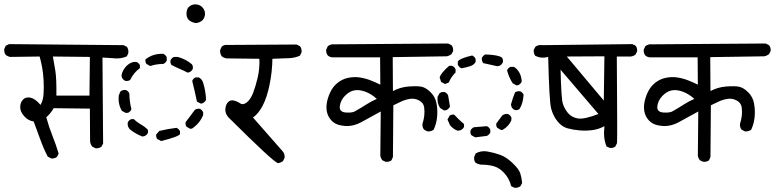

<svg xmlns="http://www.w3.org/2000/svg" viewBox="-31 -766 3661 907"><path d="M420.9 -65.4 405.3 -73.2Q394.5 -85 394.5 -102.5L393.6 -252.9L222.7 -254.9Q208 -229.5 187.5 -211.9Q201.2 -163.1 217.3 -123Q233.4 -83 246.1 -40L238.3 -25.4Q227.5 -15.6 210.9 -17.6L194.3 -26.4Q173.8 -66.4 158.7 -108.9Q143.6 -151.4 127.9 -192.4Q102.5 -195.3 83 -217.3Q63.5 -239.3 64.5 -261.7Q65.4 -284.2 79.1 -296.9Q92.8 -309.6 114.7 -304.2Q136.7 -298.8 160.2 -270.5Q172.9 -290 174.8 -323.2Q176.8 -356.4 174.8 -388.7Q172.9 -420.9 168 -447.8Q163.1 -474.6 156.2 -499L17.6 -497.1Q5.9 -499 -3.9 -506.8Q-12.7 -517.6 -10.7 -535.2L-3.9 -549.8L11.7 -557.6L552.7 -552.7L568.4 -544.9Q577.1 -533.2 575.2 -515.6L568.4 -500Q539.1 -486.3 502 -491.2L453.1 -494.1L456.1 -87.9L448.2 -73.2Q437.5 -64.5 420.9 -65.4ZM391.6 -314.5 393.6 -497.1 218.8 -499Q224.6 -468.8 230.5 -431.6Q236.3 -394.5 235.4 -314.5Z M730.5 -99.6 711.9 -109.4Q705.1 -118.2 707 -130.9L721.7 -147.5Q761.7 -157.2 802.7 -162.1Q814.5 -157.2 819.3 -145.5V-132.8Q814.5 -121.1 730.5 -99.6ZM641.6 -121.1Q610.4 -132.8 582 -155.3Q570.3 -168.9 572.3 -186.5Q577.1 -198.2 588.9 -203.1H601.6Q616.2 -188.5 635.3 -177.7Q654.3 -167 668 -152.3V-138.7Q663.1 -127.9 651.4 -123ZM868.2 -157.2 850.6 -167Q843.8 -175.8 845.7 -188.5L889.6 -247.1Q899.4 -253.9 913.1 -252Q923.8 -247.1 928.7 -235.4V-222.7Q913.1 -183.6 877 -159.2ZM563.5 -232.4 544.9 -242.2Q525.4 -274.4 530.3 -316.4L538.1 -334Q548.8 -342.8 563.5 -340.8Q575.2 -335.9 580.1 -324.2Q580.1 -289.1 589.8 -250Q585 -238.3 574.2 -233.4ZM918 -276.4 899.4 -286.1Q894.5 -311.5 888.7 -335Q882.8 -358.4 877 -383.8Q881.8 -395.5 892.6 -400.4H908.2Q923.8 -391.6 928.7 -375Q940.4 -337.9 942.4 -294.9Q937.5 -283.2 925.8 -278.3ZM561.5 -383.8Q549.8 -388.7 544.9 -400.4L543 -411.1Q548.8 -437.5 568.8 -456.5Q588.9 -475.6 613.3 -473.6Q625 -468.8 629.9 -458V-444.3Q600.6 -422.9 584 -388.7Q575.2 -381.8 561.5 -383.8ZM855.5 -422.9Q836.9 -432.6 817.4 -440.9Q797.9 -449.2 779.3 -459Q772.5 -467.8 774.4 -480.5Q779.3 -492.2 791 -497.1H808.6Q845.7 -487.3 875 -462.9Q881.8 -454.1 879.9 -441.4Q875 -429.7 863.3 -424.8ZM678.7 -454.1 661.1 -463.9Q654.3 -472.7 656.2 -485.4Q691.4 -513.7 740.2 -511.7Q752 -506.8 756.8 -495.1V-480.5Q752 -468.8 740.2 -463.9Q707 -463.9 678.7 -454.1ZM891.6 -657.2Q869.1 -662.1 858.9 -673.8Q848.6 -685.5 850.1 -707Q851.6 -728.5 867.2 -738.3Q882.8 -748 900.9 -744.6Q918.9 -741.2 929.7 -725.6Q940.4 -710 936.5 -691.9Q932.6 -673.8 919.4 -665.5Q906.2 -657.2 891.6 -657.2Z M1282.2 4.9Q1259.8 -1 1046.9 -212.9Q1031.2 -232.4 1033.7 -252.9Q1036.1 -273.4 1046.9 -284.2Q1057.6 -294.9 1073.7 -291Q1089.8 -287.1 1103.5 -277.8Q1117.2 -268.6 1134.8 -282.2Q1152.3 -295.9 1164.1 -325.7Q1175.8 -355.5 1186 -398.4Q1196.3 -441.4 1194.3 -488.3L1039.1 -490.2Q1026.4 -492.2 1016.6 -500Q1007.8 -512.7 1008.8 -529.3L1016.6 -545.9Q1027.3 -555.7 1044.9 -553.7L1370.1 -555.7L1385.7 -547.9Q1395.5 -537.1 1393.6 -518.6L1385.7 -502.9Q1362.3 -492.2 1333.5 -491.2Q1304.7 -490.2 1255.9 -488.3Q1254.9 -425.8 1242.2 -364.7Q1229.5 -303.7 1209.5 -266.1Q1189.5 -228.5 1164.1 -210.9L1304.7 -50.8Q1315.4 -38.1 1313.5 -20.5L1305.7 -4.9Q1294.9 2.9 1282.2 4.9Z M1790 -2 1775.4 -8.8Q1767.6 -18.6 1765.6 -30.3L1767.6 -239.3Q1721.7 -214.8 1680.2 -191.4Q1638.7 -168 1599.6 -170.9Q1560.5 -173.8 1542 -189.9Q1523.4 -206.1 1516.1 -227.5Q1508.8 -249 1512.2 -274.9Q1515.6 -300.8 1528.3 -328.6Q1541 -356.4 1563.5 -374.5Q1585.9 -392.6 1614.3 -398.4Q1642.6 -404.3 1669.9 -399.9Q1697.3 -395.5 1720.2 -386.2Q1743.2 -377 1765.6 -366.2L1764.6 -495.1H1539.1Q1526.4 -496.1 1517.6 -503.9Q1508.8 -514.6 1509.8 -531.2L1517.6 -547.9Q1531.2 -558.6 1549.8 -556.6L2085.9 -560.5L2101.6 -552.7Q2111.3 -542 2109.4 -524.4L2101.6 -509.8Q2090.8 -502 2079.1 -500L1824.2 -496.1L1825.2 -335.9Q1860.4 -354.5 1899.9 -357.4Q1939.5 -360.4 1960 -356.4Q1980.5 -352.5 2002.9 -330.6Q2025.4 -308.6 2031.2 -276.9Q2037.1 -245.1 2033.7 -212.4Q2030.3 -179.7 2017.6 -153.3Q2004.9 -143.6 1987.3 -145.5L1972.7 -153.3Q1962.9 -164.1 1964.8 -181.6Q1970.7 -199.2 1973.1 -218.8Q1975.6 -238.3 1972.7 -259.3Q1969.7 -280.3 1948.7 -291.5Q1927.7 -302.7 1904.8 -298.8Q1881.8 -294.9 1863.8 -286.1Q1845.7 -277.3 1827.1 -268.6L1825.2 -24.4L1818.4 -8.8Q1807.6 0 1790 -2ZM1649.4 -242.2Q1673.8 -255.9 1698.7 -272Q1723.6 -288.1 1749 -298.8Q1723.6 -322.3 1694.3 -333Q1665 -343.8 1641.6 -338.9Q1618.2 -334 1597.7 -312.5Q1577.1 -291 1574.2 -263.7Q1571.3 -236.3 1604 -234.4Q1636.7 -232.4 1649.4 -242.2Z M2399.4 121.1 2383.8 113.3Q2375 78.1 2352.1 52.7Q2329.1 27.3 2302.7 19.5Q2276.4 11.7 2239.3 11.7Q2226.6 9.8 2215.8 2.9Q2207 -7.8 2209 -24.4L2215.8 -41Q2241.2 -55.7 2272 -50.3Q2302.7 -44.9 2331.5 -34.7Q2360.4 -24.4 2390.6 4.4Q2420.9 33.2 2427.2 54.2Q2433.6 75.2 2435.5 98.6L2427.7 113.3Q2417 122.1 2399.4 121.1ZM2213.9 -117.2 2196.3 -127Q2189.5 -134.8 2191.4 -148.4Q2196.3 -160.2 2208 -165L2268.6 -169.9Q2280.3 -165 2285.2 -153.3V-140.6Q2280.3 -128.9 2268.6 -124ZM2131.8 -148.4Q2110.4 -155.3 2094.7 -174.8L2083 -201.2L2092.8 -219.7Q2100.6 -225.6 2114.3 -224.6Q2135.7 -201.2 2161.1 -179.7V-167Q2156.2 -155.3 2143.6 -150.4ZM2336.9 -151.4 2318.4 -162.1Q2311.5 -169.9 2313.5 -182.6L2341.8 -220.7Q2353.5 -229.5 2368.2 -227.5Q2379.9 -222.7 2384.8 -210.9V-198.2Q2373 -169.9 2344.7 -153.3ZM2067.4 -244.1 2047.9 -255.9Q2033.2 -278.3 2036.1 -308.6L2045.9 -326.2Q2056.6 -333 2069.3 -331.1Q2081.1 -326.2 2085.9 -315.4Q2089.8 -294.9 2094.7 -262.7Q2088.9 -251 2078.1 -246.1ZM2401.4 -246.1Q2389.6 -251 2384.8 -262.7L2382.8 -272.5Q2390.6 -301.8 2402.3 -330.1Q2412.1 -335.9 2425.8 -335Q2437.5 -330.1 2442.4 -318.4Q2439.5 -275.4 2422.9 -251Q2414.1 -244.1 2401.4 -246.1ZM2409.2 -362.3 2390.6 -373Q2373 -400.4 2364.3 -433.6Q2369.1 -445.3 2380.9 -450.2H2396.5Q2411.1 -442.4 2421.9 -423.8Q2432.6 -405.3 2433.6 -380.9Q2428.7 -369.1 2418 -364.3ZM2071.3 -369.1 2052.7 -378.9 2045.9 -400.4Q2051.8 -420.9 2090.8 -455.1H2104.5Q2116.2 -450.2 2121.1 -438.5V-423.8Q2099.6 -402.3 2088.9 -376ZM2148.4 -443.4Q2137.7 -448.2 2131.8 -460V-475.6Q2140.6 -490.2 2199.2 -503.9Q2210.9 -499 2215.8 -487.3V-473.6Q2209 -460 2190.9 -453.6Q2172.9 -447.3 2148.4 -443.4ZM2318.4 -453.1Q2285.2 -460 2252 -467.8Q2244.1 -477.5 2245.1 -492.2Q2251 -503.9 2261.7 -508.8Q2323.2 -506.8 2339.8 -494.1Q2346.7 -485.4 2344.7 -472.7Q2339.8 -460 2328.1 -455.1Z M2849.6 -67.4 2834 -74.2Q2822.3 -103.5 2822.3 -137.7L2824.2 -169.9Q2796.9 -155.3 2768.1 -151.4Q2739.3 -147.5 2708.5 -149.9Q2677.7 -152.3 2650.4 -159.7Q2623 -167 2602.1 -193.4Q2581.1 -219.7 2572.3 -254.4Q2563.5 -289.1 2558.6 -497.1Q2526.4 -488.3 2498 -502Q2489.3 -512.7 2490.2 -530.3L2498 -544.9Q2511.7 -555.7 2531.2 -552.7L2956.1 -557.6L2970.7 -550.8Q2980.5 -540 2978.5 -522.5L2970.7 -507.8Q2960 -500 2948.2 -499H2882.8Q2885.7 -118.2 2883.8 -89.8L2876 -74.2Q2866.2 -65.4 2849.6 -67.4ZM2795.9 -227.5 2617.2 -436.5Q2620.1 -300.8 2627.9 -276.4Q2635.7 -252 2652.3 -231.9Q2668.9 -211.9 2698.2 -206.5Q2727.5 -201.2 2795.9 -227.5ZM2824.2 -500 2646.5 -499 2821.3 -291Z M3290 -2 3275.4 -8.8Q3267.6 -18.6 3265.6 -30.3L3267.6 -239.3Q3221.7 -214.8 3180.2 -191.4Q3138.7 -168 3099.6 -170.9Q3060.5 -173.8 3042 -189.9Q3023.4 -206.1 3016.1 -227.5Q3008.8 -249 3012.2 -274.9Q3015.6 -300.8 3028.3 -328.6Q3041 -356.4 3063.5 -374.5Q3085.9 -392.6 3114.3 -398.4Q3142.6 -404.3 3169.9 -399.9Q3197.3 -395.5 3220.2 -386.2Q3243.2 -377 3265.6 -366.2L3264.6 -495.1H3039.1Q3026.4 -496.1 3017.6 -503.9Q3008.8 -514.6 3009.8 -531.2L3017.6 -547.9Q3031.2 -558.6 3049.8 -556.6L3585.9 -560.5L3601.6 -552.7Q3611.3 -542 3609.4 -524.4L3601.6 -509.8Q3590.8 -502 3579.1 -500L3324.2 -496.1L3325.2 -335.9Q3360.4 -354.5 3399.9 -357.4Q3439.5 -360.4 3460 -356.4Q3480.5 -352.5 3502.9 -330.6Q3525.4 -308.6 3531.2 -276.9Q3537.1 -245.1 3533.7 -212.4Q3530.3 -179.7 3517.6 -153.3Q3504.9 -143.6 3487.3 -145.5L3472.7 -153.3Q3462.9 -164.1 3464.8 -181.6Q3470.7 -199.2 3473.1 -218.8Q3475.6 -238.3 3472.7 -259.3Q3469.7 -280.3 3448.7 -291.5Q3427.7 -302.7 3404.8 -298.8Q3381.8 -294.9 3363.8 -286.1Q3345.7 -277.3 3327.1 -268.6L3325.2 -24.4L3318.4 -8.8Q3307.6 0 3290 -2ZM3149.4 -242.2Q3173.8 -255.9 3198.7 -272Q3223.6 -288.1 3249 -298.8Q3223.6 -322.3 3194.3 -333Q3165 -343.8 3141.6 -338.9Q3118.2 -334 3097.7 -312.5Q3077.1 -291 3074.2 -263.7Q3071.3 -236.3 3104 -234.4Q3136.7 -232.4 3149.4 -242.2Z"/></svg>

Font: JasonHandwriting4
Style: Regular
Weight: 400
Version: Version 1.01.21